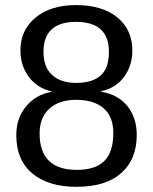

<svg xmlns="http://www.w3.org/2000/svg" viewBox="-20 -718 596 748"><path d="M512.7 -191.9Q512.7 -96.7 452.1 -43.5Q391.6 9.8 278.3 9.8Q168 9.8 105.7 -42.5Q43.5 -94.7 43.5 -190.9Q43.5 -258.3 82 -304.2Q120.6 -350.1 180.7 -359.9V-361.8Q124.5 -375 92 -418.9Q59.6 -462.9 59.6 -522Q59.6 -600.6 118.4 -649.4Q177.2 -698.2 276.4 -698.2Q377.9 -698.2 436.8 -650.4Q495.6 -602.5 495.6 -521Q495.6 -461.9 462.9 -418Q430.2 -374 373.5 -362.8V-360.8Q439.5 -350.1 476.1 -304.9Q512.7 -259.8 512.7 -191.9ZM404.3 -516.1Q404.3 -632.8 276.4 -632.8Q149.4 -632.8 149.4 -516.1Q149.4 -457 182.9 -426Q216.3 -395 277.3 -395Q339.4 -395 371.8 -423.6Q404.3 -452.1 404.3 -516.1ZM421.4 -200.2Q421.4 -264.2 383.3 -296.6Q345.2 -329.1 276.4 -329.1Q209.5 -329.1 171.9 -294.2Q134.3 -259.3 134.3 -198.2Q134.3 -56.2 279.3 -56.2Q351.1 -56.2 386.2 -90.6Q421.4 -125 421.4 -200.2Z"/></svg>

Font: Arimo
Style: Regular
Weight: 400
Designer: Steve Matteson
Foundry: Monotype Imaging Inc.
Version: Version 1.33